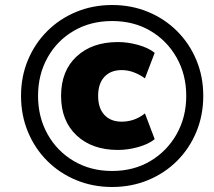

<svg xmlns="http://www.w3.org/2000/svg" viewBox="-20 -736 855 767"><path d="M428 11Q351 11 284.5 -16.5Q218 -44 168.5 -93.5Q119 -143 91.5 -209.5Q64 -276 64 -353Q64 -430 91.5 -496Q119 -562 168.5 -611.5Q218 -661 284.5 -688.5Q351 -716 428 -716Q505 -716 571.5 -688.5Q638 -661 687.5 -611.5Q737 -562 764.5 -496Q792 -430 792 -353Q792 -276 764.5 -209.5Q737 -143 687.5 -93.5Q638 -44 571.5 -16.5Q505 11 428 11ZM428 -53Q514 -53 580.5 -92.5Q647 -132 685.5 -200Q724 -268 724 -353Q724 -438 685.5 -506Q647 -574 580.5 -613Q514 -652 428 -652Q342 -652 275 -613Q208 -574 170 -506Q132 -438 132 -353Q132 -268 170 -200Q208 -132 275 -92.5Q342 -53 428 -53ZM451 -137Q348 -137 286 -195Q224 -253 224 -353Q224 -453 286 -510.5Q348 -568 451 -568Q491 -568 532 -556.5Q573 -545 598 -525L559 -423Q540 -437 516 -446.5Q492 -456 466 -456Q422 -456 397 -429Q372 -402 372 -353Q372 -304 397 -277Q422 -250 466 -250Q518 -250 559 -283L598 -180Q573 -160 532 -148.5Q491 -137 451 -137Z"/></svg>

Font: Mulish Black
Style: Italic
Weight: 900
Italic angle: -9°
Designer: Vernon Adams
Foundry: Vernon Adams
Version: Version 3.603; ttfautohint (v1.8.3)